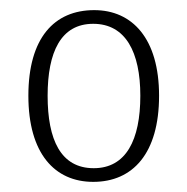

<svg xmlns="http://www.w3.org/2000/svg" viewBox="-20 -739 370 379"><path d="M164 -380C242 -380 294 -436 294 -550C294 -663 241 -719 166 -719C87 -719 36 -664 36 -550C36 -436 88 -380 164 -380ZM165 -407C100 -407 74 -463 74 -550C74 -636 100 -692 164 -692C228 -692 257 -636 257 -550C257 -463 229 -407 165 -407Z"/></svg>

Font: Noto Serif Devanagari SemiCondensed ExtraLight
Style: Regular
Weight: 200
Width: 4
Designer: Universal Thirst, Indian Type Foundry and the Monotype Design Team
Foundry: Monotype Imaging Inc.
Version: Version 2.004